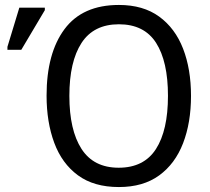

<svg xmlns="http://www.w3.org/2000/svg" viewBox="-20 -745 847 775"><path d="M751 -358Q751 -250 719 -167Q687 -84 622.5 -37Q558 10 460 10Q359 10 294.5 -37.5Q230 -85 199 -168.5Q168 -252 168 -359Q168 -530 240.5 -627.5Q313 -725 460 -725Q558 -725 622.5 -678Q687 -631 719 -548.5Q751 -466 751 -358ZM260 -358Q260 -220 309 -144Q358 -68 459 -68Q561 -68 609.5 -143.5Q658 -219 658 -358Q658 -497 610 -572Q562 -647 460 -647Q358 -647 309 -571.5Q260 -496 260 -358ZM10 -544V-556L58 -714H161V-704L66 -544Z"/></svg>

Font: Noto Sans SemiCondensed
Style: Regular
Weight: 400
Width: 4
Designer: Monotype Design Team
Foundry: Monotype Imaging Inc.
Version: Version 2.013; ttfautohint (v1.8.4.7-5d5b)